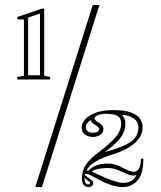

<svg xmlns="http://www.w3.org/2000/svg" viewBox="-20 -743 651 778"><path d="M50 -421V-431L77 -436V-664H50V-674L149 -708H159V-436L183 -431V-421ZM94 -438H142V-688L94 -672ZM339 15Q330 15 321 8Q312 1 312 -19Q312 -44 320.5 -61.5Q329 -79 342.5 -93.5Q356 -108 372 -120Q428 -162 449.5 -188.5Q471 -215 471 -242Q471 -260 462 -268.5Q453 -277 438 -279.5Q423 -282 408 -282Q394 -282 384 -279Q374 -276 368.5 -272Q363 -268 363 -263Q363 -258 368.5 -254Q374 -250 381 -245.5Q388 -241 393.5 -235Q399 -229 399 -220Q399 -204 385.5 -196Q372 -188 355 -188Q340 -188 325.5 -197Q311 -206 311 -227Q311 -245 326.5 -261Q342 -277 370 -287Q398 -297 439 -297Q484 -297 510 -287.5Q536 -278 547 -262Q558 -246 558 -228Q558 -192 527.5 -164.5Q497 -137 445 -120Q398 -106 368.5 -89Q339 -72 332 -53L336 -50Q347 -61 360 -68Q373 -75 389 -78Q405 -81 423 -80Q444 -79 462 -70.5Q480 -62 495 -54.5Q510 -47 523 -47Q536 -47 543.5 -60.5Q551 -74 551 -100H561Q561 -37 536.5 -11Q512 15 478 15Q455 15 431 7Q407 -1 386.5 -12Q366 -23 350.5 -31Q335 -39 328 -39Q324 -39 324 -36Q324 -32 332.5 -26.5Q341 -21 349.5 -14.5Q358 -8 358 -1Q358 6 352.5 10.5Q347 15 339 15ZM328 -227Q328 -217 335.5 -211Q343 -205 356 -205Q368 -205 375 -209Q382 -213 382 -220Q382 -227 364 -238Q355 -244 351.5 -247.5Q348 -251 348 -254Q348 -255 348 -255.5Q348 -256 348 -257Q328 -245 328 -227ZM351 -49Q360 -43 376 -36.5Q392 -30 408 -22Q428 -14 447 -8Q466 -2 478 -2Q498 -2 512 -10Q526 -18 534 -36Q533 -35 532 -34Q531 -33 529 -33Q524 -31 518 -31.5Q512 -32 504 -34Q488 -41 466 -50.5Q444 -60 425 -62Q403 -63 383 -59.5Q363 -56 351 -49ZM474 -278Q488 -264 488 -242Q488 -211 469 -185.5Q450 -160 405 -127Q456 -141 485.5 -154.5Q515 -168 528 -186Q541 -204 541 -228Q541 -249 522.5 -262.5Q504 -276 474 -278ZM323 -24Q322 -20 322.5 -16Q323 -12 324 -7Q328 4 337 4Q345 4 345 -2Q345 -5 341.5 -7Q338 -9 333 -13Q329 -16 327 -18.5Q325 -21 323 -24ZM123 15 356 -723H383L150 15Z"/></svg>

Font: Kalnia Glaze Thin SemiBold
Style: Regular
Weight: 600
Version: Version 1.110